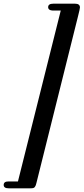

<svg xmlns="http://www.w3.org/2000/svg" viewBox="-22 -770 453 1040"><path d="M-2 231.9Q-2 212.9 22.9 212.9H75.2L307.1 -712.9H263.2Q239.3 -713.9 238.8 -731Q238.8 -750 266.1 -750H384.8Q410.6 -750 411.1 -730Q411.1 -723.1 400.9 -683.1L175.8 219.2Q172.9 230.5 171.9 233.2Q170.9 235.8 167.5 241.5Q164.1 247.1 158.4 248.5Q152.8 250 143.1 250H24.9Q-2 250 -2 231.9Z"/></svg>

Font: CMU Serif
Style: BoldItalic
Weight: 700
Italic angle: -14.04°
Version: Version 0.7.0